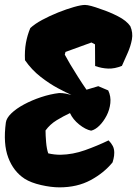

<svg xmlns="http://www.w3.org/2000/svg" viewBox="-54 -767 567 794"><path d="M191.9 7.8Q157.7 7.8 116 -1.7Q74.2 -11.2 47.9 -27.8Q1.5 -58.1 -20 -115.5Q-41.5 -172.9 -29.8 -260.3Q-27.3 -278.8 -7.1 -298.3Q13.2 -317.9 45.4 -335.2Q77.6 -352.5 115.7 -365.2Q153.8 -377.9 190.9 -382.3Q204.6 -382.3 216.8 -380.1Q229 -377.9 241.2 -374.5Q220.2 -383.8 185.3 -402.3Q150.4 -420.9 113.5 -449.7Q76.7 -478.5 49.3 -518.1Q47.4 -557.1 53.2 -589.6Q59.1 -622.1 71.3 -650.9Q89.4 -668 120.6 -684.8Q151.9 -701.7 186.8 -715.6Q221.7 -729.5 251.7 -738Q281.7 -746.6 297.4 -746.6Q316.4 -746.6 363.8 -729Q398.4 -717.8 433.8 -699.7Q469.2 -681.6 484.9 -658.7Q496.6 -631.8 491.5 -603.8Q486.3 -575.7 473.9 -547.9Q461.4 -520 450.2 -494.6Q420.4 -482.4 393.3 -483.4Q366.2 -484.4 339.4 -494.1L338.9 -583.5L324.2 -591.3L216.8 -552.2L213.9 -541Q221.2 -526.9 235.8 -502.2Q250.5 -477.5 268.3 -449.5Q286.1 -421.4 303.7 -396L352.5 -410.6L393.6 -393.1Q405.3 -368.2 402.3 -340.6Q399.4 -313 386.7 -288.6Q374 -264.2 356.9 -247.3Q339.8 -230.5 322.8 -226.6Q299.3 -231.4 273.4 -252.2Q247.6 -272.9 235.4 -299.3Q208 -286.6 180.4 -269.8Q152.8 -252.9 134.3 -227.5Q134.3 -208 136.7 -179.2Q139.2 -150.4 145.5 -132.8Q170.4 -127 196.3 -127Q247.1 -127.9 297.9 -146Q348.6 -164.1 395 -186.5Q406.2 -175.3 412.4 -163.3Q418.5 -151.4 418.5 -135.3Q418.5 -123 415.5 -110.4Q412.6 -97.7 411.6 -95.7Q376 -51.8 320.6 -22Q265.1 7.8 191.9 7.8Z"/></svg>

Font: Fruktur
Style: Italic
Weight: 400
Italic angle: -8°
Designer: Viktoriya Grabowska, Eben Sorkin
Foundry: Viktoriya Grabowska
Version: Version 1.008; ttfautohint (v1.8.4.7-5d5b)